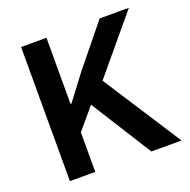

<svg xmlns="http://www.w3.org/2000/svg" viewBox="-125 -819 927 939"><g transform="rotate(-20 339.0 -349.0)"><path d="M307 -316 214 -206V0H82V-698H214V-354H219L318 -485L491 -698H643L400 -407L663 0H506Z"/></g></svg>

Font: IBM Plex Sans Hebrew SmBld
Style: Regular
Weight: 600
Designer: Mike Abbink, Paul van der Laan, Pieter van Rosmalen, Yanek Iontef
Foundry: Bold Monday
Version: Version 1.3